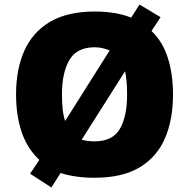

<svg xmlns="http://www.w3.org/2000/svg" viewBox="-20 -776 837 849"><path d="M745 -358Q745 -247 709.5 -164.5Q674 -82 597.5 -36Q521 10 398 10Q313 10 248 -11L207 53L113 -8L154 -69Q101 -118 76 -191.5Q51 -265 51 -359Q51 -470 88 -552.5Q125 -635 202 -680Q279 -725 399 -725Q494 -725 560 -698L597 -756L690 -700L650 -639Q700 -591 722.5 -519Q745 -447 745 -358ZM254 -358Q254 -324 257 -294.5Q260 -265 268 -241L465 -553Q451 -559 434 -563Q417 -567 399 -567Q320 -567 287 -511Q254 -455 254 -358ZM542 -358Q542 -419 533 -461L341 -158Q353 -155 367.5 -153Q382 -151 398 -151Q478 -151 510 -206Q542 -261 542 -358Z"/></svg>

Font: Noto Kufi Arabic Black
Style: Regular
Weight: 900
Designer: Monotype Design Team, David Williams, Khaled Hosny
Foundry: Google LLC
Version: Version 2.109; ttfautohint (v1.8.4.7-5d5b)